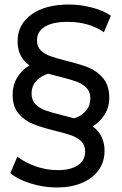

<svg xmlns="http://www.w3.org/2000/svg" viewBox="-20 -726 540 852"><path d="M391 -165Q444 -127 444 -56Q444 -8 417.5 29Q391 66 343 86Q295 106 232 106Q174 106 116 88Q58 70 26 42L57 -31Q90 -5 138 12Q186 29 236 29Q293 29 325.5 7.5Q358 -14 358 -54Q358 -82 340.5 -99Q323 -116 296 -125.5Q269 -135 223 -146Q163 -161 126 -176Q89 -191 62.5 -222Q36 -253 36 -306Q36 -348 56 -381.5Q76 -415 111 -436Q58 -472 58 -543Q58 -617 119.5 -661.5Q181 -706 287 -706Q335 -706 388 -692.5Q441 -679 472 -656L441 -583Q375 -629 280 -629Q214 -629 179 -607.5Q144 -586 144 -546Q144 -519 161 -502.5Q178 -486 203 -477Q228 -468 275 -456Q336 -441 373.5 -426Q411 -411 438 -378.5Q465 -346 465 -291Q465 -251 445 -218.5Q425 -186 391 -165ZM259 -214Q298 -204 309 -201Q342 -211 361.5 -234.5Q381 -258 381 -290Q381 -319 363 -337Q345 -355 318 -364.5Q291 -374 244 -386Q210 -394 194 -399Q161 -389 140.5 -366Q120 -343 120 -311Q120 -281 138 -263Q156 -245 183.5 -235.5Q211 -226 259 -214Z"/></svg>

Font: APTA Sans Medium
Style: Bold
Weight: 500
Version: Version 7.200